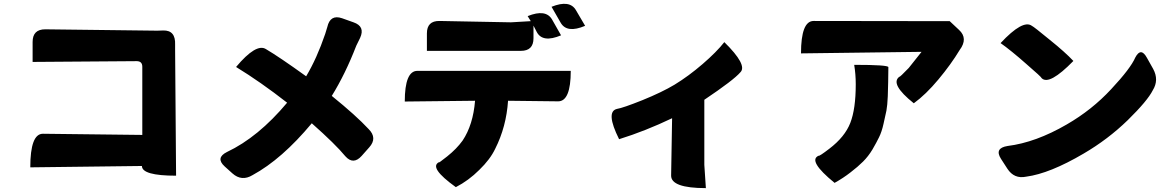

<svg xmlns="http://www.w3.org/2000/svg" viewBox="-20 -875 6040 989"><path d="M148 -659Q148 -724 213 -724L790 -717L820 -718Q885 -720 882 -645V-619L887 30Q711 30 711 -20L136 -13Q136 -186 201 -186L713 -180V-531Q713 -560 684 -560L148 -556Z M1801 -760Q1862 -739 1835 -680L1815 -639Q1759 -494 1689 -381Q1814 -280 1879 -210Q1925 -164 1882 -116L1843 -72Q1800 -24 1759 -70Q1708 -132 1586 -240Q1432 -55 1281 27Q1225 61 1177 18L1137 -18Q1089 -62 1149 -92Q1310 -168 1459 -346Q1322 -453 1196 -530Q1300 -654 1350 -622Q1418 -582 1557 -482Q1612 -574 1655 -700L1666 -736Q1681 -802 1742 -781Z M2065 -352Q2065 -510 2130 -510H2920Q2920 -353 2855 -353L2597 -356Q2588 -222 2531 -109Q2505 -54 2449 0Q2394 55 2328 89Q2186 -13 2242 -40Q2235 -31 2283 -69Q2332 -108 2363 -151Q2417 -232 2427 -356L2065 -352ZM2698 -792Q2792 -830 2824 -774L2870 -693Q2775 -653 2745 -710L2728 -743V-678Q2728 -613 2663 -613H2179V-703Q2179 -768 2244 -767L2612 -760L2714 -766L2698 -792ZM2821 -840Q2915 -878 2947 -822L2994 -742Q2900 -702 2868 -758L2821 -840Z M3169 -158Q3098 -300 3158 -314Q3189 -319 3289 -359Q3390 -400 3455 -439Q3527 -483 3599 -545Q3671 -607 3711 -658Q3831 -540 3794 -503Q3760 -463 3608 -361V-26L3616 94Q3436 94 3437 29L3442 -266Q3304 -200 3169 -158Z M4920 -721Q4968 -677 4923 -617Q4879 -544 4814 -466Q4749 -388 4687 -343Q4562 -443 4613 -480Q4614 -476 4661 -525L4727 -608L4106 -600Q4106 -767 4171 -767L4872 -766ZM4380 -541Q4556 -541 4556 -529L4555 -452Q4555 -426 4553 -379Q4551 -332 4546 -305Q4541 -279 4531 -237Q4522 -196 4508 -168Q4495 -141 4474 -105Q4453 -70 4426 -43Q4399 -16 4361 13Q4324 42 4279 67Q4138 -48 4197 -73Q4200 -69 4252 -109Q4332 -170 4360 -242Q4388 -314 4388 -441Q4388 -493 4380 -541Z M5134 -653Q5249 -776 5295 -742Q5306 -737 5386 -671Q5467 -606 5509 -561Q5385 -434 5346 -472Q5345 -478 5266 -546Q5188 -615 5134 -653ZM5136 -57Q5101 -112 5170 -123Q5315 -141 5475 -234Q5605 -309 5704 -416Q5804 -523 5828 -579Q5857 -634 5888 -577L5920 -520Q5951 -463 5918 -410Q5891 -356 5789 -256Q5687 -157 5562 -84Q5387 19 5266 35Q5204 48 5169 -6Z"/></svg>

Font: Swei Half Moon CJK SC
Style: Black
Weight: 900
Version: Version 2.071